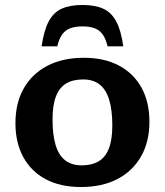

<svg xmlns="http://www.w3.org/2000/svg" viewBox="-20 -739 662 771"><path d="M308.5 -75Q348.5 -75 376 -91.2Q403.5 -107.5 417.2 -142.8Q431 -178 431 -234.5Q431 -298 418.2 -339Q405.5 -380 379.8 -400Q354 -420 313.5 -420Q273 -420 245.8 -403.8Q218.5 -387.5 204.8 -352.2Q191 -317 191 -260Q191 -197 203.5 -156Q216 -115 242 -95Q268 -75 308.5 -75ZM305 12Q222.5 12 163.8 -19.2Q105 -50.5 73.5 -108.2Q42 -166 42 -244.5Q42 -325 75.2 -383.8Q108.5 -442.5 170.2 -474.8Q232 -507 317 -507Q399 -507 458 -475.5Q517 -444 548.5 -386.5Q580 -329 580 -250Q580 -170 546.5 -111Q513 -52 451.5 -20Q390 12 305 12ZM311 -633Q281.5 -633 261.5 -625.2Q241.5 -617.5 229.2 -600Q217 -582.5 210 -553H147Q156.5 -617.5 175.8 -653.5Q195 -689.5 228 -704.2Q261 -719 311 -719Q361.5 -719 394.2 -704.2Q427 -689.5 446.5 -653.5Q466 -617.5 475 -553H412Q405 -582.5 392.8 -600Q380.5 -617.5 360.8 -625.2Q341 -633 311 -633Z"/></svg>

Font: Newsreader 9pt SemiBold
Style: Regular
Weight: 600
Designer: Hugues Gentile
Foundry: Production Type
Version: Version 1.003